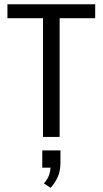

<svg xmlns="http://www.w3.org/2000/svg" viewBox="-20 -647 485 907"><path d="M183.1 0V-561H15.1V-627H429.7V-561H261.7V0ZM218.8 240.2 187.5 219.2Q206.5 198.2 213.4 175.8Q217.8 159.7 218.8 145H179.7V63.5H265.6V119.6Q265.6 160.2 252.9 188.7Q240.2 217.3 218.8 240.2Z"/></svg>

Font: Anaheim Medium
Style: Regular
Weight: 500
Version: Version 2.001